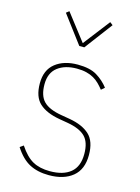

<svg xmlns="http://www.w3.org/2000/svg" viewBox="-116 -813 648 890"><g transform="rotate(15 208.5 -367.5)"><path d="M208 12Q154 12 115 -8.5Q76 -29 44 -79L61 -91Q92 -44 125.5 -25.5Q159 -7 208 -7Q272 -7 307 -36Q342 -65 342 -125Q342 -182 315 -208.5Q288 -235 230 -245L189 -252Q125 -263 91.5 -293.5Q58 -324 58 -389Q58 -453 99 -485.5Q140 -518 206 -518Q265 -518 298.5 -497.5Q332 -477 355 -447L339 -433Q328 -447 316 -459Q304 -471 288.5 -480Q273 -489 253 -494Q233 -499 207 -499Q150 -499 115 -472Q80 -445 80 -390Q80 -335 106.5 -308.5Q133 -282 193 -272L234 -265Q297 -254 330.5 -223Q364 -192 364 -126Q364 -57 322 -22.5Q280 12 208 12ZM190 -603 90 -736 104 -747 202 -620 300 -747 314 -736 214 -603Z"/></g></svg>

Font: IBM Plex Sans Cond Thin
Style: Regular
Weight: 100
Width: 3
Designer: Mike Abbink, Paul van der Laan, Pieter van Rosmalen
Foundry: Bold Monday
Version: Version 1.3